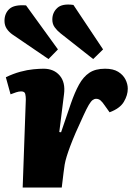

<svg xmlns="http://www.w3.org/2000/svg" viewBox="-30 -835 611 855"><path d="M85 -393Q85 -405 82.5 -416.5Q80 -428 64 -428Q54 -428 42 -424Q30 -420 17 -415L-4 -491Q29 -507 60.5 -515.5Q92 -524 119 -526.5Q146 -529 164 -529Q210 -529 236 -498.5Q262 -468 255 -415L234 -247L242 -246L286 -375Q303 -424 322 -458.5Q341 -493 368 -511Q395 -529 438 -529Q474 -529 496 -515.5Q518 -502 528.5 -481.5Q539 -461 539 -440Q539 -411 521.5 -381.5Q504 -352 458 -335L438 -363Q426 -381 417.5 -388Q409 -395 398 -395Q390 -395 382.5 -389.5Q375 -384 365.5 -368Q356 -352 342.5 -322.5Q329 -293 307 -244Q292 -209 282.5 -183.5Q273 -158 267 -138.5Q261 -119 258 -102Q255 -85 253 -66L245 0H71ZM239 -687Q224 -699 213.5 -713.5Q203 -728 203 -748Q203 -779 225 -799.5Q247 -820 297 -813L429 -615L385 -572ZM26 -681Q10 -692 0 -707Q-10 -722 -10 -742Q-10 -775 11.5 -795Q33 -815 86 -811L228 -615L186 -572Z"/></svg>

Font: Literata ExtraBold
Style: Italic
Weight: 800
Italic angle: -2°
Designer: Latin by Veronika Burian and Jose Scaglione. Greek by Irene Vlachou. Cyrillic by Vera Evstafieva
Foundry: TypeTogether
Version: Version 3.002